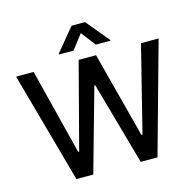

<svg xmlns="http://www.w3.org/2000/svg" viewBox="-131 -1084 1239 1219"><g transform="rotate(-15 489.0 -474.5)"><path d="M222.3 0 20.6 -727.3H136L277.7 -164.1H284.4L431.8 -727.3H546.2L693.5 -163.7H700.3L841.6 -727.3H957.4L755.3 0H644.9L491.8 -544.7H486.2L333.1 0ZM561.8 -792.6 489 -887.8 415.8 -792.6H320V-797.9L444.6 -948.5H533L658 -797.9V-792.6Z"/></g></svg>

Font: InterMG Medium
Style: Regular
Weight: 500
Designer: Rasmus Andersson
Foundry: rsms
Version: Version 3.019;December 26, 2023;FontCreator 15.0.0.2955 64-b